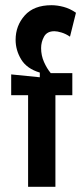

<svg xmlns="http://www.w3.org/2000/svg" viewBox="-20 -718 323 738"><path d="M88 0V-352H23V-432L133 -421V-439Q83 -454 61.5 -489.5Q40 -525 40 -565Q40 -619 75 -658.5Q110 -698 178 -698Q200 -698 224.5 -691.5Q249 -685 272 -669L249 -577Q233 -588 216.5 -593Q200 -598 189 -598Q161 -598 149.5 -577.5Q138 -557 138 -533Q138 -505 149 -480Q160 -455 175 -437H258V-352H193V0Z"/></svg>

Font: Bricolage Grotesque 10pt Condensed Medium
Style: Regular
Weight: 500
Width: 3
Designer: Mathieu Triay
Foundry: Atelier Triay
Version: Version 1.000; ttfautohint (v1.8.4.7-5d5b);gftools[0.9.32]